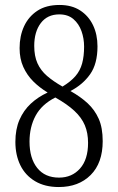

<svg xmlns="http://www.w3.org/2000/svg" viewBox="-20 -744 474 774"><path d="M217 10Q161 10 121.5 -13.5Q82 -37 62 -78Q42 -119 42 -172Q42 -223 58.5 -261Q75 -299 104 -326Q133 -353 172 -371Q139 -391 114 -416Q89 -441 74 -474Q59 -507 59 -550Q59 -599 77 -638Q95 -677 130.5 -700.5Q166 -724 220 -724Q269 -724 303 -702Q337 -680 355 -642.5Q373 -605 373 -557Q373 -487 343.5 -445Q314 -403 264 -377Q305 -354 333.5 -327.5Q362 -301 378 -265Q394 -229 394 -175Q394 -87 345.5 -38.5Q297 10 217 10ZM218 -28Q270 -28 302.5 -64.5Q335 -101 335 -168Q335 -208 322 -239Q309 -270 280 -297Q251 -324 203 -351Q148 -323 123.5 -277.5Q99 -232 99 -173Q99 -106 130 -67Q161 -28 218 -28ZM232 -395Q265 -415 284 -437Q303 -459 311 -488Q319 -517 319 -556Q319 -589 308.5 -618.5Q298 -648 276 -667Q254 -686 219 -686Q171 -686 144.5 -651Q118 -616 118 -559Q118 -518 131 -489Q144 -460 169.5 -438Q195 -416 232 -395Z"/></svg>

Font: Noto Serif Khmer ExtraCondensed Light
Style: Regular
Weight: 300
Width: 2
Designer: Danh Hong and the Monotype Design Team
Foundry: Monotype Imaging Inc.
Version: Version 2.004